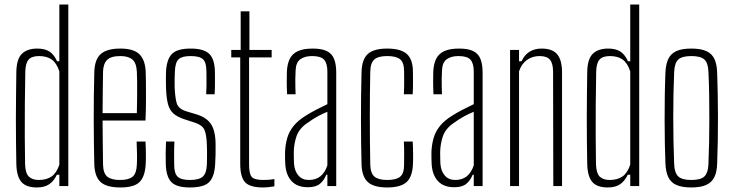

<svg xmlns="http://www.w3.org/2000/svg" viewBox="-20 -820 3234 846"><path d="M142.5 6Q95.5 6 74.5 -18Q53.5 -42 52 -96.5Q51 -146 50.5 -198.2Q50 -250.5 50 -302.8Q50 -355 50.8 -406Q51.5 -457 52 -503.5Q53 -560 76.5 -583Q100 -606 144.5 -606Q177.5 -606 198 -592.8Q218.5 -579.5 231.5 -550H241.5V-800H281V0H241.5V-50H230.5Q217 -21.5 196.2 -7.8Q175.5 6 142.5 6ZM151 -27Q185.5 -27 207.5 -42.5Q229.5 -58 241.5 -94.5V-505.5Q229.5 -542.5 207.8 -557.8Q186 -573 152 -573Q119.5 -573 106 -557.2Q92.5 -541.5 91.5 -505.5Q90 -436 89.5 -362Q89 -288 89.2 -219.8Q89.5 -151.5 90.5 -98Q91.5 -57.5 106.8 -42.2Q122 -27 151 -27Z M510.5 6Q449.5 6 423.2 -18Q397 -42 395.5 -97Q394.5 -141 393.8 -190.2Q393 -239.5 393 -291.8Q393 -344 393.5 -397.2Q394 -450.5 395.5 -502Q397 -558 424 -582Q451 -606 510.5 -606Q569.5 -606 594.8 -580.5Q620 -555 622 -503Q622.5 -491.5 623 -457Q623.5 -422.5 623.2 -377.2Q623 -332 621 -289H432Q432 -241.5 432.8 -192.2Q433.5 -143 434 -94.5Q435 -56 452.8 -41.5Q470.5 -27 508.5 -27Q547.5 -27 564.5 -41.5Q581.5 -56 583 -94.5Q584 -110 583.8 -139.5Q583.5 -169 582 -196.5H621Q622.5 -173 622.8 -143.2Q623 -113.5 622 -97Q619 -42 595 -18Q571 6 510.5 6ZM432 -321.5H583Q584 -357.5 584.2 -394.8Q584.5 -432 584.2 -461.8Q584 -491.5 583 -504.5Q581 -543 563 -558Q545 -573 510.5 -573Q469 -573 452 -556Q435 -539 434 -504.5Q433.5 -461 432.8 -415Q432 -369 432 -321.5Z M817 6Q757.5 6 734.8 -18Q712 -42 710.5 -97Q710 -121 710 -143Q710 -165 711.5 -196.5H748.5Q747 -166.5 747.2 -140.2Q747.5 -114 747.5 -94.5Q747.5 -56 762.8 -41.5Q778 -27 817 -27Q856.5 -27 873.2 -41.5Q890 -56 891.5 -94.5Q892 -110.5 892.2 -125.5Q892.5 -140.5 892.2 -154.8Q892 -169 891.5 -182Q890 -228 880.5 -248.5Q871 -269 838.5 -279.5L795.5 -293.5Q761 -304.5 743.8 -320.2Q726.5 -336 719.8 -362.8Q713 -389.5 711.5 -433.5Q711 -457 711 -471.2Q711 -485.5 711.5 -503Q714 -558 737.2 -582Q760.5 -606 820 -606Q878.5 -606 902.5 -582.2Q926.5 -558.5 927 -501Q927 -489.5 927.2 -459.8Q927.5 -430 925.5 -404.5H888.5Q889.5 -423.5 889.8 -442Q890 -460.5 889.8 -476.8Q889.5 -493 889.5 -505.5Q889.5 -544.5 874.5 -558.8Q859.5 -573 820 -573Q782 -573 767 -559Q752 -545 750.5 -504.5Q750 -490.5 749.5 -472Q749 -453.5 749.5 -438.5Q751 -394.5 758 -367.5Q765 -340.5 801 -329.5L844.5 -316.5Q890 -303 910 -272.8Q930 -242.5 930 -181Q930 -156.5 929.8 -139Q929.5 -121.5 928 -96Q925 -42 902 -18Q879 6 817 6Z M1138.5 6Q1081 6 1059.8 -17.2Q1038.5 -40.5 1038.5 -98V-567H999V-600H1040.5V-770H1079V-600H1177V-567H1077.5V-94.5Q1077.5 -55 1088.8 -41Q1100 -27 1140.5 -27Q1156.5 -27 1166.2 -28Q1176 -29 1189 -31V1Q1177 3 1164.5 4.5Q1152 6 1138.5 6Z M1336.5 5Q1290 5 1265 -21.8Q1240 -48.5 1237 -96.5Q1236.5 -111.5 1236 -123.2Q1235.5 -135 1236 -150.5Q1237.5 -183.5 1245.5 -211.5Q1253.5 -239.5 1272.8 -264Q1292 -288.5 1327.5 -310.5Q1348 -323.5 1374.5 -337.2Q1401 -351 1422.5 -361V-504.5Q1422.5 -541 1408 -557Q1393.5 -573 1355 -573Q1323.5 -573 1303.8 -559.2Q1284 -545.5 1282.5 -509.5Q1281.5 -489.5 1281.2 -470.5Q1281 -451.5 1281.5 -434.5Q1282 -417.5 1282.5 -404.5H1245Q1243.5 -433.5 1243.5 -457.5Q1243.5 -481.5 1244 -503Q1245.5 -538 1256.8 -560.8Q1268 -583.5 1292.8 -594.8Q1317.5 -606 1358 -606Q1397.5 -606 1420 -595Q1442.5 -584 1452 -560.5Q1461.5 -537 1461.5 -500V0H1422.5V-50H1417.5Q1408.5 -26 1390.2 -10.5Q1372 5 1336.5 5ZM1340.5 -27Q1371.5 -27 1391.8 -43.2Q1412 -59.5 1422.5 -91.5V-327.5Q1403 -319.5 1382 -308.5Q1361 -297.5 1330.5 -275.5Q1297.5 -252 1286.2 -218.8Q1275 -185.5 1274.5 -149.5Q1274.5 -136 1274.8 -122.5Q1275 -109 1275.5 -98.5Q1278 -66 1295 -46.5Q1312 -27 1340.5 -27Z M1759.5 -404.5Q1760.5 -423.5 1760.8 -440.8Q1761 -458 1760.8 -474Q1760.5 -490 1760.5 -505.5Q1760.5 -545 1742.8 -559Q1725 -573 1686 -573Q1647 -573 1629.8 -558.2Q1612.5 -543.5 1611.5 -504.5Q1610.5 -457 1610 -407Q1609.5 -357 1609.5 -305Q1609.5 -253 1610 -200Q1610.5 -147 1611.5 -94.5Q1612.5 -56 1630.2 -41.5Q1648 -27 1686 -27Q1725 -27 1742.8 -41Q1760.5 -55 1760.5 -94.5Q1760.5 -118.5 1760.8 -142.5Q1761 -166.5 1759.5 -196.5H1798.5Q1800 -171.5 1800.2 -143.5Q1800.5 -115.5 1799.5 -97Q1797.5 -42 1771.8 -18Q1746 6 1686 6Q1626.5 6 1600.5 -18Q1574.5 -42 1573 -97Q1572 -141 1571.2 -190.2Q1570.5 -239.5 1570.5 -291.8Q1570.5 -344 1571 -397.2Q1571.5 -450.5 1573 -502Q1574.5 -558 1600.5 -582Q1626.5 -606 1686 -606Q1746 -606 1772.8 -582Q1799.5 -558 1799.5 -503Q1799.5 -480.5 1799.8 -456.5Q1800 -432.5 1798.5 -404.5Z M1981.5 5Q1935 5 1910 -21.8Q1885 -48.5 1882 -96.5Q1881.5 -111.5 1881 -123.2Q1880.5 -135 1881 -150.5Q1882.5 -183.5 1890.5 -211.5Q1898.5 -239.5 1917.8 -264Q1937 -288.5 1972.5 -310.5Q1993 -323.5 2019.5 -337.2Q2046 -351 2067.5 -361V-504.5Q2067.5 -541 2053 -557Q2038.5 -573 2000 -573Q1968.5 -573 1948.8 -559.2Q1929 -545.5 1927.5 -509.5Q1926.5 -489.5 1926.2 -470.5Q1926 -451.5 1926.5 -434.5Q1927 -417.5 1927.5 -404.5H1890Q1888.5 -433.5 1888.5 -457.5Q1888.5 -481.5 1889 -503Q1890.5 -538 1901.8 -560.8Q1913 -583.5 1937.8 -594.8Q1962.5 -606 2003 -606Q2042.5 -606 2065 -595Q2087.5 -584 2097 -560.5Q2106.5 -537 2106.5 -500V0H2067.5V-50H2062.5Q2053.5 -26 2035.2 -10.5Q2017 5 1981.5 5ZM1985.5 -27Q2016.5 -27 2036.8 -43.2Q2057 -59.5 2067.5 -91.5V-327.5Q2048 -319.5 2027 -308.5Q2006 -297.5 1975.5 -275.5Q1942.5 -252 1931.2 -218.8Q1920 -185.5 1919.5 -149.5Q1919.5 -136 1919.8 -122.5Q1920 -109 1920.5 -98.5Q1923 -66 1940 -46.5Q1957 -27 1985.5 -27Z M2227.5 0V-600H2267V-550H2278Q2291 -578.5 2313.5 -592.2Q2336 -606 2366 -606Q2414 -606 2435 -581Q2456 -556 2456.5 -503.5V0H2418L2417 -505.5Q2416.5 -541.5 2403 -557.2Q2389.5 -573 2357.5 -573Q2325.5 -573 2301.5 -555.5Q2277.5 -538 2267 -505.5V0Z M2658 6Q2611 6 2590 -18Q2569 -42 2567.5 -96.5Q2566.5 -146 2566 -198.2Q2565.5 -250.5 2565.5 -302.8Q2565.5 -355 2566.2 -406Q2567 -457 2567.5 -503.5Q2568.5 -560 2592 -583Q2615.5 -606 2660 -606Q2693 -606 2713.5 -592.8Q2734 -579.5 2747 -550H2757V-800H2796.5V0H2757V-50H2746Q2732.5 -21.5 2711.8 -7.8Q2691 6 2658 6ZM2666.5 -27Q2701 -27 2723 -42.5Q2745 -58 2757 -94.5V-505.5Q2745 -542.5 2723.2 -557.8Q2701.5 -573 2667.5 -573Q2635 -573 2621.5 -557.2Q2608 -541.5 2607 -505.5Q2605.5 -436 2605 -362Q2604.5 -288 2604.8 -219.8Q2605 -151.5 2606 -98Q2607 -57.5 2622.2 -42.2Q2637.5 -27 2666.5 -27Z M3026 6Q2985 6 2960.5 -5Q2936 -16 2924.8 -39.2Q2913.5 -62.5 2912 -100Q2910.5 -138 2909.5 -186.5Q2908.5 -235 2908.5 -288.8Q2908.5 -342.5 2909.2 -396.2Q2910 -450 2912 -499Q2913.5 -537 2924.8 -560.5Q2936 -584 2960.5 -595Q2985 -606 3026 -606Q3067.5 -606 3092 -595Q3116.5 -584 3127.8 -560.5Q3139 -537 3140 -499Q3141.5 -456 3142.5 -406.5Q3143.5 -357 3143.5 -305.2Q3143.5 -253.5 3142.8 -201.5Q3142 -149.5 3140 -100Q3139 -62.5 3127.5 -39.2Q3116 -16 3091.5 -5Q3067 6 3026 6ZM3026 -27Q3068.5 -27 3084.2 -43Q3100 -59 3101.5 -95.5Q3103.5 -142.5 3104.5 -192.5Q3105.5 -242.5 3105.5 -294.8Q3105.5 -347 3104.8 -399.8Q3104 -452.5 3101.5 -504.5Q3100 -543.5 3083.2 -558.2Q3066.5 -573 3026 -573Q2985.5 -573 2968.8 -557.8Q2952 -542.5 2950.5 -502Q2948.5 -455.5 2947.5 -405.8Q2946.5 -356 2946.5 -304.5Q2946.5 -253 2947.5 -200.8Q2948.5 -148.5 2950.5 -97Q2952 -58 2968.8 -42.5Q2985.5 -27 3026 -27Z"/></svg>

Font: Big Shoulders Thin
Style: Regular
Weight: 100
Version: Version 2.002